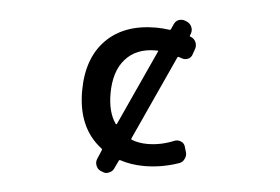

<svg xmlns="http://www.w3.org/2000/svg" viewBox="-47 -658 1094 749"><g transform="rotate(5 500.0 -283.5)"><path d="M414.1 -167Q415 -165 416.5 -165.5Q418 -166 418.9 -167L554.7 -463.9Q555.7 -464.8 554.2 -465.3Q552.7 -465.8 550.8 -465.8H543.9Q468.8 -465.8 426.3 -418Q383.8 -370.1 383.8 -283.2Q383.8 -210 414.1 -167ZM672.9 -536.1Q670.9 -532.2 674.8 -531.2Q688.5 -526.4 695.3 -513.7Q699.2 -505.9 699.2 -497.1Q699.2 -491.2 697.3 -485.4L689.5 -462.9Q685.5 -450.2 673.3 -444.8Q661.1 -439.5 648.4 -444.3Q642.6 -446.3 636.7 -448.2Q632.8 -449.2 630.9 -445.3L480.5 -116.2Q478.5 -112.3 482.4 -110.4Q509.8 -99.6 543.9 -99.6Q596.7 -99.6 648.4 -121.1Q661.1 -126 673.8 -120.6Q686.5 -115.2 690.4 -102.5L696.3 -82Q698.2 -76.2 698.2 -70.3Q698.2 -62.5 694.3 -54.7Q688.5 -41 674.8 -36.1Q607.4 -12.7 539.1 -12.7Q487.3 -12.7 444.3 -27.3Q440.4 -28.3 438.5 -24.4L423.8 6.8Q418 19.5 404.3 24.4Q398.4 27.3 392.6 27.3Q384.8 27.3 377.9 23.4L372.1 21.5Q359.4 15.6 354 2Q348.6 -11.7 354.5 -25.4L369.1 -59.6Q371.1 -63.5 367.2 -66.4Q272.5 -138.7 272.5 -283.2Q272.5 -411.1 342.8 -482.9Q413.1 -554.7 539.1 -554.7Q562.5 -554.7 590.8 -550.8Q594.7 -549.8 596.7 -553.7L605.5 -573.2Q611.3 -586.9 624 -591.8Q630.9 -593.8 636.7 -593.8Q643.6 -593.8 650.4 -590.8L657.2 -587.9Q669.9 -582 675.3 -568.4Q680.7 -554.7 674.8 -541Z"/></g></svg>

Font: Gen Jyuu Gothic L Monospace Medium
Style: Regular
Weight: 500
Designer: [Source Han Sans]
Ryoko NISHIZUKA  (kana & ideographs); Paul D. Hunt (Latin, Greek & Cyrillic); Wenlong ZHANG  (bopomofo
Version: Version 1.002.20150607